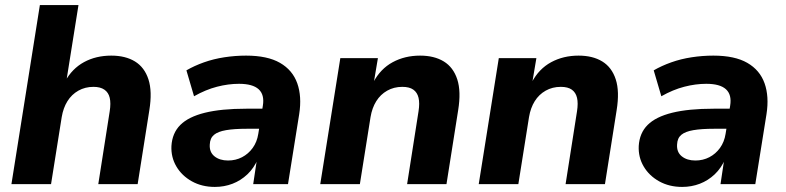

<svg xmlns="http://www.w3.org/2000/svg" viewBox="-20 -725 3096 756"><path d="M25 0 137 -705H289L241 -404H236Q264 -455 311 -480.5Q358 -506 418 -506Q474 -506 511.5 -483Q549 -460 564.5 -412.5Q580 -365 568 -291L522 0H367L412 -287Q417 -319 412 -340Q407 -361 391 -372Q375 -383 348 -383Q315 -383 288.5 -368Q262 -353 245.5 -326.5Q229 -300 223 -264L181 0Z M826 11Q775 11 735.5 -11Q696 -33 674.5 -69.5Q653 -106 655 -150Q658 -201 690 -233Q722 -265 786.5 -281Q851 -297 950 -297H1027L1015 -218H952Q902 -218 870 -212.5Q838 -207 822.5 -194Q807 -181 806 -156Q804 -126 824.5 -109.5Q845 -93 878 -93Q908 -93 933 -106Q958 -119 975 -142.5Q992 -166 997 -198L1015 -309Q1022 -352 998.5 -373.5Q975 -395 921 -395Q879 -395 834.5 -383.5Q790 -372 744 -346L714 -448Q745 -466 783 -479.5Q821 -493 863.5 -499.5Q906 -506 949 -506Q1033 -506 1082.5 -477.5Q1132 -449 1150.5 -397Q1169 -345 1158 -275L1114 0H977L992 -100H996Q980 -63 954 -38.5Q928 -14 895.5 -1.5Q863 11 826 11Z M1241 0 1320 -496H1468L1452 -401H1450Q1478 -454 1526 -480Q1574 -506 1634 -506Q1690 -506 1727.5 -483Q1765 -460 1780.5 -412.5Q1796 -365 1784 -291L1738 0H1583L1628 -287Q1633 -319 1628 -340Q1623 -361 1607.5 -372Q1592 -383 1564 -383Q1531 -383 1504.5 -368Q1478 -353 1461.5 -326.5Q1445 -300 1439 -264L1397 0Z M1865 0 1944 -496H2092L2076 -401H2074Q2102 -454 2150 -480Q2198 -506 2258 -506Q2314 -506 2351.5 -483Q2389 -460 2404.5 -412.5Q2420 -365 2408 -291L2362 0H2207L2252 -287Q2257 -319 2252 -340Q2247 -361 2231.5 -372Q2216 -383 2188 -383Q2155 -383 2128.5 -368Q2102 -353 2085.5 -326.5Q2069 -300 2063 -264L2021 0Z M2666 11Q2615 11 2575.5 -11Q2536 -33 2514.5 -69.5Q2493 -106 2495 -150Q2498 -201 2530 -233Q2562 -265 2626.5 -281Q2691 -297 2790 -297H2867L2855 -218H2792Q2742 -218 2710 -212.5Q2678 -207 2662.5 -194Q2647 -181 2646 -156Q2644 -126 2664.5 -109.5Q2685 -93 2718 -93Q2748 -93 2773 -106Q2798 -119 2815 -142.5Q2832 -166 2837 -198L2855 -309Q2862 -352 2838.5 -373.5Q2815 -395 2761 -395Q2719 -395 2674.5 -383.5Q2630 -372 2584 -346L2554 -448Q2585 -466 2623 -479.5Q2661 -493 2703.5 -499.5Q2746 -506 2789 -506Q2873 -506 2922.5 -477.5Q2972 -449 2990.5 -397Q3009 -345 2998 -275L2954 0H2817L2832 -100H2836Q2820 -63 2794 -38.5Q2768 -14 2735.5 -1.5Q2703 11 2666 11Z"/></svg>

Font: Nunito Sans 10pt ExtraBold
Style: Italic
Weight: 800
Italic angle: -9°
Designer: Vernon Adams
Foundry: Vernon Adams
Version: Version 3.101;gftools[0.9.27]